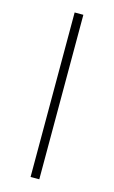

<svg xmlns="http://www.w3.org/2000/svg" viewBox="-111 -742 466 787"><g transform="rotate(15 122.5 -349.0)"><path d="M104 -698H141V0H104Z"/></g></svg>

Font: Plexus Sans ExtraLight
Style: Regular
Weight: 250
Version: Version 2.001;PS 002.001;hotconv 1.0.70;makeotf.lib2.5.58329